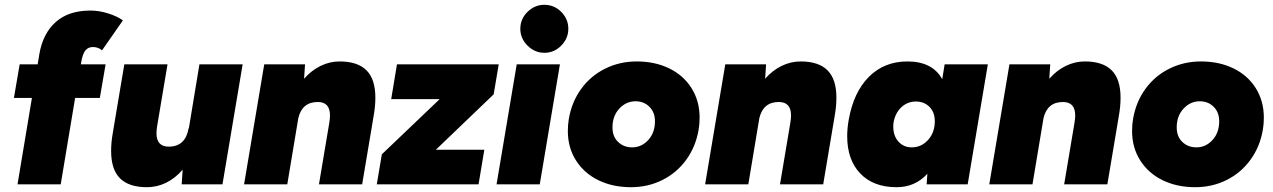

<svg xmlns="http://www.w3.org/2000/svg" viewBox="-20 -768 5306 800"><path d="M357 -724Q393 -724 431 -712Q469 -700 492 -683L405 -558Q390 -572 367 -572Q347 -572 335.5 -557.5Q324 -543 318 -507L317 -500H420L396 -360H293L233 0H53L113 -360H38L62 -500H137L144 -543Q159 -629 212.5 -676.5Q266 -724 357 -724Z M741 -61Q710 -25 672 -6.5Q634 12 592 12Q517 12 480 -25Q443 -62 443 -139Q443 -175 450 -214L455 -244L498 -500H678L635 -244Q632 -226 632 -213Q632 -157 683 -157Q753 -157 766 -234H767L811 -500H991L907 0H737Z M1081 -500H1251L1247 -440Q1278 -475 1316 -493.5Q1354 -512 1395 -512Q1470 -512 1507 -475Q1544 -438 1544 -361Q1544 -325 1537 -286L1532 -256L1489 0H1309L1352 -256Q1355 -274 1355 -287Q1355 -343 1304 -343Q1239 -343 1223 -276L1177 0H997Z M1571 -125 1812 -355H1610L1634 -500H2058L2037 -375L1796 -144H1998L1974 0H1550Z M2133 -500H2313L2229 0H2049ZM2148 -648Q2148 -689 2178 -718.5Q2208 -748 2248 -748Q2289 -748 2318.5 -718.5Q2348 -689 2348 -648Q2348 -608 2318.5 -578Q2289 -548 2248 -548Q2208 -548 2178 -578Q2148 -608 2148 -648Z M2346 -222Q2346 -249 2350 -272Q2362 -343 2401.5 -397.5Q2441 -452 2501.5 -482Q2562 -512 2633 -512Q2709 -512 2768.5 -483Q2828 -454 2861.5 -400.5Q2895 -347 2895 -278Q2895 -251 2891 -228Q2879 -157 2839.5 -102.5Q2800 -48 2740 -18Q2680 12 2609 12Q2533 12 2473.5 -17Q2414 -46 2380 -99.5Q2346 -153 2346 -222ZM2614 -154Q2653 -154 2681 -184.5Q2709 -215 2709 -263Q2709 -300 2686 -323Q2663 -346 2628 -346Q2589 -346 2560.5 -315.5Q2532 -285 2532 -237Q2532 -199 2555.5 -176.5Q2579 -154 2614 -154Z M3002 -500H3172L3168 -440Q3199 -475 3237 -493.5Q3275 -512 3316 -512Q3391 -512 3428 -475Q3465 -438 3465 -361Q3465 -325 3458 -286L3453 -256L3410 0H3230L3273 -256Q3276 -274 3276 -287Q3276 -343 3225 -343Q3160 -343 3144 -276L3098 0H2918Z M3844 -44Q3793 12 3716 12Q3619 12 3564.5 -45Q3510 -102 3510 -200Q3510 -233 3516 -267Q3536 -383 3600 -447.5Q3664 -512 3761 -512Q3865 -512 3906 -438L3916 -500H4096L4012 0H3841ZM3702 -240Q3702 -202 3723.5 -178Q3745 -154 3779 -154Q3819 -154 3847 -185Q3875 -216 3875 -263Q3875 -300 3853 -322.5Q3831 -345 3796 -345Q3761 -345 3735.5 -321Q3710 -297 3703 -257Q3702 -251 3702 -240Z M4186 -500H4356L4352 -440Q4383 -475 4421 -493.5Q4459 -512 4500 -512Q4575 -512 4612 -475Q4649 -438 4649 -361Q4649 -325 4642 -286L4637 -256L4594 0H4414L4457 -256Q4460 -274 4460 -287Q4460 -343 4409 -343Q4344 -343 4328 -276L4282 0H4102Z M4697 -222Q4697 -249 4701 -272Q4713 -343 4752.5 -397.5Q4792 -452 4852.5 -482Q4913 -512 4984 -512Q5060 -512 5119.5 -483Q5179 -454 5212.5 -400.5Q5246 -347 5246 -278Q5246 -251 5242 -228Q5230 -157 5190.5 -102.5Q5151 -48 5091 -18Q5031 12 4960 12Q4884 12 4824.5 -17Q4765 -46 4731 -99.5Q4697 -153 4697 -222ZM4965 -154Q5004 -154 5032 -184.5Q5060 -215 5060 -263Q5060 -300 5037 -323Q5014 -346 4979 -346Q4940 -346 4911.5 -315.5Q4883 -285 4883 -237Q4883 -199 4906.5 -176.5Q4930 -154 4965 -154Z"/></svg>

Font: Oak Sans Black
Style: Italic
Weight: 900
Italic angle: -9.5°
Foundry: Erik Kennedy, Walven
Version: Version 1.000